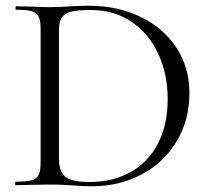

<svg xmlns="http://www.w3.org/2000/svg" viewBox="-20 -647 731 671"><path d="M235 1Q220 0 199.5 -1Q179 -2 153 -2L85 -1Q67 0 35 0Q33 0 33 -6Q33 -12 35 -12Q73 -12 91 -17Q109 -22 115.5 -36.5Q122 -51 122 -81V-544Q122 -574 115.5 -588Q109 -602 91.5 -607.5Q74 -613 36 -613Q34 -613 34 -619Q34 -625 36 -625L86 -624Q128 -622 153 -622Q191 -622 228 -625Q272 -627 289 -627Q393 -627 473.5 -587Q554 -547 598 -478Q642 -409 642 -323Q642 -226 596.5 -151.5Q551 -77 473 -36.5Q395 4 303 4Q273 4 235 1ZM566 -301Q566 -388 533 -459Q500 -530 439.5 -571Q379 -612 298 -612Q254 -612 231 -607Q208 -602 197 -587Q186 -572 186 -542V-92Q186 -48 208 -29.5Q230 -11 293 -11Q373 -11 434.5 -44.5Q496 -78 531 -143.5Q566 -209 566 -301Z"/></svg>

Font: Cormorant Garamond
Style: Regular
Weight: 400
Designer: Christian Thalmann (Catharsis Fonts)
Version: Version 3.000